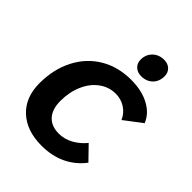

<svg xmlns="http://www.w3.org/2000/svg" viewBox="-201 -792 907 907"><g transform="rotate(45 253.0 -338.5)"><path d="M21 -192Q21 -285 58 -357.5Q95 -430 162 -470Q229 -510 316 -510Q387 -510 437 -483.5Q487 -457 506 -410L418 -343Q404 -375 375.5 -393.5Q347 -412 311 -412Q266 -412 229 -385Q192 -358 171 -310Q150 -262 150 -203Q150 -148 177 -118Q204 -88 254 -88Q291 -88 325 -106.5Q359 -125 385 -157L450 -90Q413 -41 359 -15.5Q305 10 237 10Q137 10 79 -44Q21 -98 21 -192ZM280 -609Q280 -643 302.5 -665Q325 -687 360 -687Q385 -687 400.5 -672Q416 -657 416 -633Q416 -598 394 -576.5Q372 -555 337 -555Q312 -555 296 -570Q280 -585 280 -609Z"/></g></svg>

Font: Sarabun
Style: Bold Italic
Weight: 700
Italic angle: -10°
Designer: Suppakit Chalermlarp | Katatrad Co.,Ltd.
Foundry: Cadson Demak Co.,Ltd.
Version: Version 1.000; ttfautohint (v1.6)